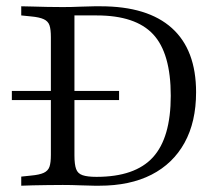

<svg xmlns="http://www.w3.org/2000/svg" viewBox="-20 -591 702 611"><path d="M17.7 -272.6V-301.6H358.9V-272.6ZM280.6 0Q263.7 0 236.3 -1.2Q208.9 -2.4 179.8 -2.4Q155.6 -2.4 130.6 -2Q105.6 -1.6 83.9 -1.2Q62.1 -0.8 47.6 0V-29L79 -32.3Q105.6 -34.7 119.4 -41.1Q133.1 -47.6 137.5 -60.5Q141.9 -73.4 141.9 -98.4V-472.6Q141.9 -497.6 137.5 -510.5Q133.1 -523.4 119.4 -529.8Q105.6 -536.3 79 -538.7L47.6 -541.9V-571Q62.1 -571 83.9 -570.2Q105.6 -569.4 130.6 -569Q155.6 -568.5 179.8 -568.5Q208.9 -568.5 236.3 -569.8Q263.7 -571 280.6 -571H300Q450 -571 527 -501.6Q604 -432.3 604 -297.6Q604 -203.2 567.3 -136.7Q530.6 -70.2 462.1 -35.1Q393.5 0 296 0ZM287.1 -28.2Q409.7 -28.2 466.5 -90.3Q523.4 -152.4 523.4 -286.3Q523.4 -421.8 467.3 -481.9Q411.3 -541.9 287.9 -541.9H216.9V-96.8Q216.9 -67.7 222.2 -53.2Q227.4 -38.7 242.7 -33.5Q258.1 -28.2 287.1 -28.2Z"/></svg>

Font: Playfair 5pt SemiExpanded Light Light
Style: Regular
Weight: 300
Version: Version 2.203